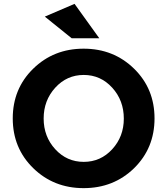

<svg xmlns="http://www.w3.org/2000/svg" viewBox="-20 -967 866 994"><path d="M621 -353Q621 -447 561 -513Q501 -579 413.5 -579Q326 -579 266 -513Q206 -447 206 -353.5Q206 -260 266 -194.5Q326 -129 413.5 -129Q501 -129 561 -194.5Q621 -260 621 -353ZM674 -96Q568 7 413 7Q258 7 152 -96.5Q46 -200 46 -354Q46 -508 152 -611.5Q258 -715 413 -715Q568 -715 674 -611.5Q780 -508 780 -354Q780 -200 674 -96ZM494 -769H351L212 -881L366 -947Z"/></svg>

Font: Montserrat_am3
Style: Bold
Weight: 700
Designer: Julieta Ulanovsky
Foundry: Julieta Ulanovsky. Armenina letters added by Vahan Hovhannisyan
Version: Version 2.001